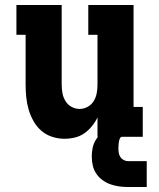

<svg xmlns="http://www.w3.org/2000/svg" viewBox="-20 -550 640 772"><path d="M239 8Q214 8 189.5 0Q165 -8 146 -24.5Q127 -41 114.5 -63.5Q102 -86 95 -110Q88 -134 85.5 -159.5Q83 -185 83 -210V-410H46V-530H228V-210Q228 -193 231 -176Q234 -159 243 -144Q252 -129 267.5 -120.5Q283 -112 300 -112Q317 -112 332.5 -120.5Q348 -129 357 -144Q366 -159 369 -176Q372 -193 372 -210V-410H335V-530H517V-120H554V0H372V-78Q363 -59 349.5 -42.5Q336 -26 319 -14Q302 -2 281 3Q260 8 239 8ZM570 202H495Q477 202 459 199.5Q441 197 424 191Q407 185 392 174Q377 163 367 148Q357 133 353 115.5Q349 98 349 80Q349 63 352 47Q355 31 362.5 17Q370 3 381.5 -8.5Q393 -20 407.5 -27Q422 -34 438 -37Q454 -40 470 -40V0Q466 0 463.5 4Q461 8 460 12Q459 16 458 20.5Q457 25 457 29Q457 33 456.5 37.5Q456 42 456 46Q456 55 457.5 64.5Q459 74 464 81.5Q469 89 477.5 93.5Q486 98 495 98H570Z"/></svg>

Font: Iosevka Curly Slab HvEx
Style: Regular
Weight: 900
Width: 7
Monospace: yes
Designer: Belleve Invis
Foundry: Belleve Invis
Version: Version 11.1.0; ttfautohint (v1.8.3)